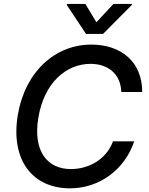

<svg xmlns="http://www.w3.org/2000/svg" viewBox="-20 -969 775 998"><path d="M610.4 -490.8H719.1C719.8 -646.3 610.8 -737.2 454.5 -737.2C269.2 -737.2 111.2 -600.1 72.4 -370.4C33.7 -134.6 151.3 9.9 343.4 9.9C499.6 9.9 629.6 -90.2 677.6 -234.4H567.5C532.7 -141.3 443.2 -90.2 348 -90.2C226.6 -90.2 150.2 -182.5 179.3 -356.9C208.8 -536.6 322.1 -637.1 451 -637.1C540.5 -637.1 608 -584.9 610.4 -490.8ZM327.1 -943.2 427.2 -792.6H515.6L665.1 -943.2L665.8 -948.5H569.6L481.2 -853.3L423.7 -948.5H327.8Z"/></svg>

Font: Margiela Sans Medium
Style: Italic
Weight: 500
Italic angle: -9.39999°
Designer: Stefan Endress, Andreas Faust
Version: Version 1.100;FEAKit 1.0